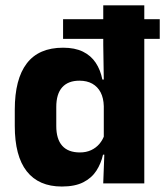

<svg xmlns="http://www.w3.org/2000/svg" viewBox="-20 -680 613 712"><path d="M213.9 -535.9V-608.7H572.4V-535.9ZM209.3 11.7Q123.5 11.7 79.1 -44.9Q34.8 -101.4 34.8 -213.2V-273.3Q34.8 -386.8 79.3 -444.9Q123.8 -503.1 214 -503.1Q257.8 -503.1 287.5 -488.5Q317.2 -473.9 334.8 -447.5Q352.5 -421.1 359.6 -385H401.2L364.9 -286.2Q364.1 -316.4 353.2 -337.4Q342.2 -358.4 322.4 -369.6Q302.6 -380.8 274.5 -380.8Q232.7 -380.8 210.7 -356.3Q188.7 -331.8 188.7 -283.1V-212.6Q188.7 -164.1 210.8 -139.4Q232.8 -114.7 276.3 -114.7Q299.6 -114.7 317.9 -123.2Q336.1 -131.7 348.7 -146.5Q361.3 -161.4 367.5 -180.3L404.8 -106.4H362Q354.7 -73.5 337.2 -46.6Q319.6 -19.7 288.7 -4Q257.7 11.7 209.3 11.7ZM362.8 0 367.5 -124.3 364.9 -150.7V-349.5L365.1 -371L362.9 -513.7V-660.3H515.1V0Z"/></svg>

Font: Anek Latin Medium
Style: Regular
Weight: 500
Designer: Yesha Goshar
Foundry: Ek Type
Version: Version 1.003